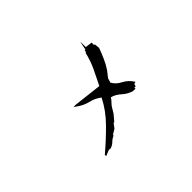

<svg xmlns="http://www.w3.org/2000/svg" viewBox="-103 -1010 1206 1206"><g transform="rotate(-45 500.0 -407.5)"><path d="M277.8 -94.7V-106.9Q351.1 -168.9 415.3 -234.1Q479.5 -299.3 517.6 -375.5Q484.9 -400.9 445.8 -409.7Q401.9 -419.9 363.8 -448.7L351.1 -458.5H370.6L558.6 -436.5Q583 -485.4 606.9 -535.2Q630.9 -585 645 -645L650.9 -646.5V-659.2H657.7L656.2 -660.6H658.7L671.4 -719.7V-669.9L717.3 -664.1V-645.5L716.3 -642.1H723.6L727.1 -606.9Q713.9 -571.3 699.2 -537.8Q684.6 -504.4 663.6 -472.7Q663.6 -472.2 631.8 -432.1L623 -402.8Q640.6 -370.6 674.8 -353.5Q712.9 -334 733.9 -300.8L737.8 -294.9L723.1 -290L718.8 -273.9H707.5V-264.2H688.5L689.9 -265.6H686L687 -264.2Q649.9 -274.4 619.6 -302.2Q592.8 -326.7 560.1 -335.4L552.2 -323.7L525.9 -294.4L499 -250.5L465.3 -210.4H459.5L436 -179.7L401.9 -159.2V-152.8L398.4 -151.4Q380.9 -144 366.7 -129.4Q350.1 -113.3 329.1 -108.9L322.8 -107.9V-112.8H322.3Z"/></g></svg>

Font: Bakudai
Style: Medium
Weight: 500
Version: Version 1.48